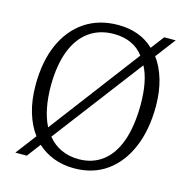

<svg xmlns="http://www.w3.org/2000/svg" viewBox="-108 -823 917 940"><g transform="rotate(15 351.0 -353.0)"><path d="M52 14 131 -90Q98 -134 80 -195Q62 -256 62 -332Q62 -451 100.5 -538Q139 -625 210 -672.5Q281 -720 378 -720Q489 -720 559 -653L610 -720H668L591 -619Q623 -576 640.5 -516Q658 -456 658 -383Q658 -263 620 -173.5Q582 -84 513 -35Q444 14 348 14Q292 14 245 -4Q198 -22 162 -55L110 14ZM359 -35Q429 -35 479.5 -73.5Q530 -112 556.5 -186Q583 -260 584 -369Q584 -429 575 -477Q566 -525 547 -561L202 -107Q230 -72 270 -53.5Q310 -35 359 -35ZM175 -147 520 -603Q494 -638 455.5 -655Q417 -672 368 -672Q297 -672 244.5 -635Q192 -598 164 -526Q136 -454 135 -350Q135 -288 145 -237Q155 -186 175 -147Z"/></g></svg>

Font: Literata 24pt Light
Style: Italic
Weight: 300
Italic angle: -2°
Designer: Latin by Veronika Burian and Jose Scaglione. Greek by Irene Vlachou. Cyrillic by Vera Evstafieva
Foundry: TypeTogether
Version: Version 3.103;gftools[0.9.29]